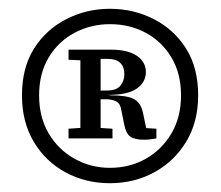

<svg xmlns="http://www.w3.org/2000/svg" viewBox="-20 -732 502 437"><path d="M336 -439V-417Q329 -416 323 -415Q317 -414 308 -414Q286 -414 276.5 -421Q267 -428 263 -447L256 -482Q254 -495 246.5 -500Q239 -505 225 -506H190V-526H224Q245 -526 254 -537Q263 -548 263 -563Q263 -580 253.5 -589Q244 -598 224 -598H190V-619H232Q271 -619 291.5 -605Q312 -591 312 -568Q312 -545 291.5 -530.5Q271 -516 226 -516L232 -515Q268 -515 284 -507Q300 -499 305 -477L315 -430L288 -442ZM179 -442H190L236 -439V-417H136V-439ZM179 -594 136 -596V-619H186V-594ZM69 -515Q69 -465 91 -428Q113 -391 150 -370.5Q187 -350 230 -350Q275 -350 311.5 -370.5Q348 -391 370 -428Q392 -465 392 -515Q392 -565 370 -601.5Q348 -638 311.5 -657.5Q275 -677 230 -677Q187 -677 150 -657.5Q113 -638 91 -601.5Q69 -565 69 -515ZM163 -417V-619H209V-417ZM30 -515Q30 -578 57.5 -621.5Q85 -665 131 -688.5Q177 -712 230 -712Q284 -712 330 -688.5Q376 -665 403.5 -621.5Q431 -578 431 -515Q431 -454 403.5 -409Q376 -364 330.5 -339.5Q285 -315 230 -315Q175 -315 129.5 -339.5Q84 -364 57 -409Q30 -454 30 -515Z"/></svg>

Font: Source Serif 4 Medium
Style: Regular
Weight: 500
Designer: Frank Grießhammer
Foundry: Adobe Systems Incorporated
Version: Version 4.004;hotconv 1.0.116;makeotfexe 2.5.65601